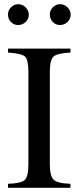

<svg xmlns="http://www.w3.org/2000/svg" viewBox="-20 -893 373 913"><path d="M265 -774Q245 -774 231 -788.5Q217 -803 217 -824Q217 -844 231.5 -858.5Q246 -873 266 -873Q286 -873 301 -858Q316 -843 316 -823Q316 -803 301 -788.5Q286 -774 265 -774ZM66 -774Q46 -774 32 -788.5Q18 -803 18 -824Q18 -844 32.5 -858.5Q47 -873 67 -873Q87 -873 102 -858Q117 -843 117 -823Q117 -803 102 -788.5Q87 -774 66 -774ZM315 0H18V-19Q81 -21 98 -37.5Q115 -54 115 -112V-551Q115 -609 99 -624Q83 -639 18 -643V-662H315V-643Q252 -640 234.5 -624Q217 -608 217 -551V-112Q217 -56 235 -38.5Q253 -21 315 -19Z"/></svg>

Font: STIX MathJax Alphabets
Style: Regular
Weight: 400
Designer: MicroPress Inc., with final additions and corrections provided by Coen Hoffman, Elsevier (retired)
Version: Version 1.1.1